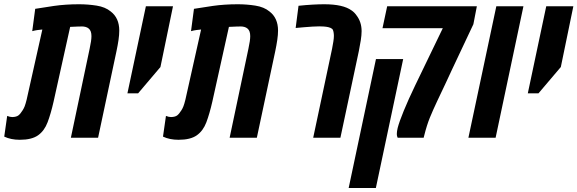

<svg xmlns="http://www.w3.org/2000/svg" viewBox="-52 -660 2767 920"><path d="M43 9.8Q0 9.8 -31.7 -5.4L-17.6 -104.5Q-3.9 -99.1 6.8 -99.1Q26.4 -99.6 36.1 -106.9Q45.9 -114.3 56.6 -131.8Q62 -140.1 66.2 -150.6Q70.3 -161.1 75.7 -182.6L150.9 -518.6Q139.2 -517.6 127 -515.9Q114.7 -514.2 102.5 -510.7L116.7 -617.7Q150.4 -623.5 206.5 -631.6Q262.7 -639.6 327.1 -639.6Q369.1 -639.6 410.9 -633.1Q452.6 -626.5 478.5 -605Q519.5 -573.7 519.5 -513.2Q519.5 -493.7 515.9 -468.5Q512.2 -443.4 506.3 -415.5L418 0H287.6L377.4 -425.8Q386.2 -465.8 386.2 -486.8Q386.2 -512.2 373.5 -522.9Q366.7 -528.8 357.9 -531Q349.1 -533.2 341.8 -533.2Q336.4 -533.2 319.1 -532.7Q301.8 -532.2 284.2 -531.2L204.6 -172.4Q191.4 -114.7 176 -74Q160.6 -33.2 130.4 -11.7Q100.1 9.8 43 9.8Z M558.6 -212.9 647 -629.9H776.9L716.8 -338.9L609.9 -212.9Z M803.7 9.8Q760.7 9.8 729 -5.4L743.2 -104.5Q756.8 -99.1 767.6 -99.1Q787.1 -99.6 796.9 -106.9Q806.6 -114.3 817.4 -131.8Q822.8 -140.1 826.9 -150.6Q831.1 -161.1 836.4 -182.6L911.6 -518.6Q899.9 -517.6 887.7 -515.9Q875.5 -514.2 863.3 -510.7L877.4 -617.7Q911.1 -623.5 967.3 -631.6Q1023.4 -639.6 1087.9 -639.6Q1129.9 -639.6 1171.6 -633.1Q1213.4 -626.5 1239.3 -605Q1280.3 -573.7 1280.3 -513.2Q1280.3 -493.7 1276.6 -468.5Q1272.9 -443.4 1267.1 -415.5L1178.7 0H1048.3L1138.2 -425.8Q1147 -465.8 1147 -486.8Q1147 -512.2 1134.3 -522.9Q1127.4 -528.8 1118.7 -531Q1109.9 -533.2 1102.5 -533.2Q1097.2 -533.2 1079.8 -532.7Q1062.5 -532.2 1044.9 -531.2L965.3 -172.4Q952.1 -114.7 936.8 -74Q921.4 -33.2 891.1 -11.7Q860.8 9.8 803.7 9.8Z M1448.7 0 1539.1 -425.8Q1542.5 -443.4 1545.2 -460Q1547.9 -476.6 1547.9 -488.3Q1547.9 -496.6 1546.1 -507.1Q1544.4 -517.6 1539.1 -522Q1533.2 -526.9 1521.5 -529.8Q1511.2 -532.2 1498.5 -533Q1485.8 -533.7 1478 -533.7Q1465.3 -533.7 1444.6 -532.5Q1423.8 -531.2 1401.9 -529.3Q1379.9 -527.3 1364.7 -525.9L1378.4 -632.3Q1415.5 -636.2 1446.5 -637.9Q1477.5 -639.6 1501.5 -639.6Q1592.3 -639.6 1632.8 -609.9Q1646.5 -600.6 1656.2 -586.4Q1680.7 -554.7 1680.7 -510.7Q1680.7 -492.2 1676.8 -467Q1672.9 -441.9 1667.5 -415.5L1579.1 0Z M1853.5 0Q1852.5 -2.4 1850.8 -7.3Q1849.1 -12.2 1849.6 -21.5Q1849.6 -25.9 1850.6 -32.2Q1851.6 -38.6 1853.5 -46.9Q1860.8 -75.7 1882.6 -128.9Q1904.3 -182.1 1937.5 -251L2069.8 -524.9H1780.8L1803.2 -629.9H2232.9L2216.3 -543.9L2114.3 -327.6Q2100.1 -296.9 2085.2 -264.9Q2070.3 -232.9 2043.5 -176.8Q2022.5 -132.3 2007.8 -96.4Q1993.2 -60.5 1981 -11.7L1978 0ZM1618.7 240.7 1749.5 -377H1879.9L1749 240.7Z M2192.4 0 2326.2 -629.9H2456.1L2322.8 0Z M2477.1 -212.9 2565.4 -629.9H2695.3L2635.3 -338.9L2528.3 -212.9Z"/></svg>

Font: Open Sans Condensed
Style: Bold Italic
Weight: 700
Width: 3
Italic angle: -12°
Designer: Monotype Design Team
Foundry: Monotype Imaging Inc.
Version: Version 3.003; ttfautohint (v1.8.4)